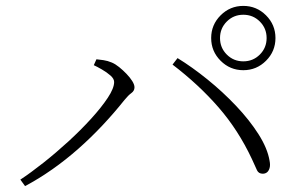

<svg xmlns="http://www.w3.org/2000/svg" viewBox="-20 -727 1040 651"><path d="M696 -598Q696 -643 728 -675Q760 -707 805 -707Q850 -707 882 -675Q914 -643 914 -598Q914 -553 882 -521Q850 -489 805 -489Q760 -489 728 -521Q696 -553 696 -598ZM726 -598Q726 -565 749 -542Q772 -519 805 -519Q838 -519 861 -542Q884 -565 884 -598Q884 -631 861 -654Q838 -677 805 -677Q772 -677 749 -654Q726 -631 726 -598ZM298 -506 307 -526Q317 -525 331 -523Q345 -521 359 -515Q371 -510 384 -499.5Q397 -489 409 -476.5Q421 -464 428.5 -452Q436 -440 436 -431Q436 -419 425.5 -411.5Q415 -404 402 -388Q367 -344 327.5 -302Q288 -260 245.5 -222.5Q203 -185 157.5 -153Q112 -121 65 -96L49 -118Q84 -141 127 -175Q170 -209 212 -247.5Q254 -286 289 -324.5Q324 -363 345.5 -395.5Q367 -428 367 -449Q367 -460 354.5 -471Q342 -482 325.5 -491.5Q309 -501 298 -506ZM871 -138Q857 -138 851.5 -149.5Q846 -161 834 -188Q788 -286 721 -363Q654 -440 565 -508L582 -530Q631 -500 683 -458Q735 -416 780.5 -368Q826 -320 856.5 -272Q887 -224 894 -182Q897 -167 894 -157Q891 -147 885 -142.5Q879 -138 871 -138Z"/></svg>

Font: Noto Serif SC
Style: Regular
Weight: 200
Designer: Ryoko NISHIZUKA 西塚涼子 (kana & ideographs); Frank Grießhammer (Latin, Greek & Cyrillic); Wenlong ZHANG 张文龙 (bopomofo); San
Foundry: Adobe
Version: Version 2.001;hotconv 1.1.0;makeotfexe 2.6.0